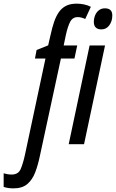

<svg xmlns="http://www.w3.org/2000/svg" viewBox="-142 -785 631 1045"><path d="M-68.8 240.2Q-83.5 240.2 -96.7 238.3Q-109.9 236.3 -122.1 232.4V158.2Q-112.8 161.1 -101.1 163.1Q-89.4 165 -78.6 165Q-43 165 -30 136.2Q-17.1 107.4 -5.9 56.2L105.5 -466.3H48.3L57.1 -512.7L120.1 -538.1L133.3 -595.2Q141.6 -633.8 152.1 -664.8Q162.6 -695.8 178.2 -718.5Q193.8 -741.2 217.3 -753.2Q240.7 -765.1 275.4 -765.1Q295.4 -765.1 315.4 -761Q335.4 -756.8 352.5 -748L321.8 -681.6Q312 -686.5 301.5 -689.2Q291 -691.9 281.2 -691.9Q253.4 -691.9 240 -666.5Q226.6 -641.1 216.3 -593.8L204.6 -537.6H278.3L263.2 -466.3H189.5L75.2 63Q64.9 112.8 49.6 153.1Q34.2 193.4 6.6 216.8Q-21 240.2 -68.8 240.2ZM231.9 0 345.7 -537.6H429.7L315.4 0ZM409.7 -625Q389.6 -625 379.2 -635.3Q368.7 -645.5 368.7 -665.5Q368.7 -683.6 375.2 -700.4Q381.8 -717.3 395.3 -728.5Q408.7 -739.7 429.2 -739.7Q448.7 -739.7 459 -730.2Q469.2 -720.7 469.2 -700.7Q469.2 -669.9 453.1 -647.5Q437 -625 409.7 -625Z"/></svg>

Font: Open Sans Condensed Medium
Style: Italic
Weight: 500
Width: 3
Italic angle: -12°
Designer: Monotype Design Team
Foundry: Monotype Imaging Inc.
Version: Version 3.000